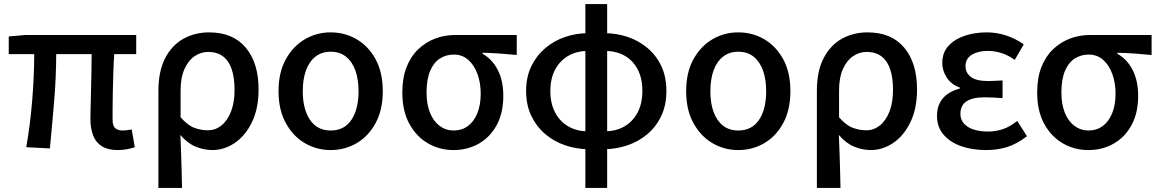

<svg xmlns="http://www.w3.org/2000/svg" viewBox="-20 -723 5689 943"><path d="M558 14Q510 14 480.5 -4.5Q451 -23 437.5 -57.5Q424 -92 424 -140Q424 -159 425 -194.5Q426 -230 427 -275.5Q428 -321 429 -368.5Q430 -416 430 -457H256Q256 -347 246 -227Q236 -107 225 6L109 0Q129 -115 138.5 -234Q148 -353 148 -457H23V-544L103 -551H649V-457H541Q538 -414 536.5 -364.5Q535 -315 534 -269Q533 -223 533 -187Q533 -151 533 -134Q533 -105 546 -93.5Q559 -82 584 -82Q597 -82 627 -87L642 0Q627 5 606 9.5Q585 14 558 14Z M758 200V-276Q758 -374 791.5 -438Q825 -502 881.5 -533Q938 -564 1007 -564Q1124 -564 1187 -489Q1250 -414 1250 -284Q1250 -190 1217.5 -123Q1185 -56 1133 -21Q1081 14 1023 14Q982 14 941.5 -2.5Q901 -19 866 -60Q868 -12 869.5 29.5Q871 71 872 112.5Q873 154 874 200ZM1001 -83Q1037 -83 1066.5 -106Q1096 -129 1114 -173.5Q1132 -218 1132 -282Q1132 -340 1118.5 -381.5Q1105 -423 1076 -445.5Q1047 -468 1002 -468Q966 -468 935 -446.5Q904 -425 885.5 -383Q867 -341 867 -279V-147Q902 -107 935 -95Q968 -83 1001 -83Z M1604 14Q1535 14 1477 -20Q1419 -54 1383.5 -119Q1348 -184 1348 -275Q1348 -367 1383.5 -431.5Q1419 -496 1477 -530Q1535 -564 1604 -564Q1674 -564 1732 -530Q1790 -496 1825 -431.5Q1860 -367 1860 -275Q1860 -184 1825 -119Q1790 -54 1732 -20Q1674 14 1604 14ZM1604 -82Q1671 -82 1706 -134.5Q1741 -187 1741 -275Q1741 -333 1725.5 -376.5Q1710 -420 1679.5 -444.5Q1649 -469 1604 -469Q1560 -469 1529 -444.5Q1498 -420 1482.5 -376.5Q1467 -333 1467 -275Q1467 -187 1502.5 -134.5Q1538 -82 1604 -82Z M2207 14Q2139 14 2082 -19Q2025 -52 1990.5 -115Q1956 -178 1956 -269Q1956 -341 1977 -394Q1998 -447 2034.5 -481.5Q2071 -516 2117 -533.5Q2163 -551 2213 -551H2518V-453Q2472 -457 2433.5 -460Q2395 -463 2350 -464V-459Q2398 -432 2425 -379Q2452 -326 2452 -253Q2452 -169 2420 -109.5Q2388 -50 2332.5 -18Q2277 14 2207 14ZM2208 -82Q2248 -82 2277.5 -103.5Q2307 -125 2324 -166Q2341 -207 2341 -263Q2341 -315 2325.5 -358.5Q2310 -402 2280.5 -428.5Q2251 -455 2209 -455Q2171 -455 2140.5 -435.5Q2110 -416 2092.5 -374.5Q2075 -333 2075 -269Q2075 -211 2092 -169Q2109 -127 2139.5 -104.5Q2170 -82 2208 -82Z M2868 10Q2810 9 2755.5 -9.5Q2701 -28 2658 -64.5Q2615 -101 2589.5 -154Q2564 -207 2564 -276Q2564 -345 2589.5 -397.5Q2615 -450 2658 -486.5Q2701 -523 2755.5 -541.5Q2810 -560 2868 -560L2862 -473Q2812 -472 2771.5 -449Q2731 -426 2707 -382Q2683 -338 2683 -276Q2683 -214 2707 -169.5Q2731 -125 2771.5 -102Q2812 -79 2862 -78ZM2949 10 2955 -78Q3006 -79 3046.5 -102Q3087 -125 3111 -169.5Q3135 -214 3135 -276Q3135 -338 3112 -382Q3089 -426 3048.5 -449Q3008 -472 2955 -473L2949 -560Q3009 -560 3063.5 -541.5Q3118 -523 3161 -486.5Q3204 -450 3228.5 -397.5Q3253 -345 3253 -276Q3253 -207 3228 -154Q3203 -101 3160 -64.5Q3117 -28 3062.5 -9.5Q3008 9 2949 10ZM2855 200V-703H2962V200Z M3606 14Q3537 14 3479 -20Q3421 -54 3385.5 -119Q3350 -184 3350 -275Q3350 -367 3385.5 -431.5Q3421 -496 3479 -530Q3537 -564 3606 -564Q3676 -564 3734 -530Q3792 -496 3827 -431.5Q3862 -367 3862 -275Q3862 -184 3827 -119Q3792 -54 3734 -20Q3676 14 3606 14ZM3606 -82Q3673 -82 3708 -134.5Q3743 -187 3743 -275Q3743 -333 3727.5 -376.5Q3712 -420 3681.5 -444.5Q3651 -469 3606 -469Q3562 -469 3531 -444.5Q3500 -420 3484.5 -376.5Q3469 -333 3469 -275Q3469 -187 3504.5 -134.5Q3540 -82 3606 -82Z M3992 200V-276Q3992 -374 4025.5 -438Q4059 -502 4115.5 -533Q4172 -564 4241 -564Q4358 -564 4421 -489Q4484 -414 4484 -284Q4484 -190 4451.5 -123Q4419 -56 4367 -21Q4315 14 4257 14Q4216 14 4175.5 -2.5Q4135 -19 4100 -60Q4102 -12 4103.5 29.5Q4105 71 4106 112.5Q4107 154 4108 200ZM4235 -83Q4271 -83 4300.5 -106Q4330 -129 4348 -173.5Q4366 -218 4366 -282Q4366 -340 4352.5 -381.5Q4339 -423 4310 -445.5Q4281 -468 4236 -468Q4200 -468 4169 -446.5Q4138 -425 4119.5 -383Q4101 -341 4101 -279V-147Q4136 -107 4169 -95Q4202 -83 4235 -83Z M4823 14Q4754 14 4699.5 -5.5Q4645 -25 4613.5 -62.5Q4582 -100 4582 -153Q4582 -192 4596.5 -219Q4611 -246 4636.5 -263Q4662 -280 4694 -288V-293Q4652 -308 4630 -342Q4608 -376 4608 -413Q4608 -465 4638.5 -498Q4669 -531 4718.5 -547.5Q4768 -564 4827 -564Q4876 -564 4922.5 -548.5Q4969 -533 5008 -505L4964 -429Q4933 -451 4900 -462Q4867 -473 4831 -473Q4784 -473 4753 -454Q4722 -435 4722 -398Q4722 -365 4748.5 -345Q4775 -325 4832 -325Q4849 -325 4867 -326Q4885 -327 4904 -328V-241Q4880 -243 4858 -244Q4836 -245 4815 -245Q4756 -245 4726.5 -225Q4697 -205 4697 -164Q4697 -124 4733 -100.5Q4769 -77 4835 -77Q4870 -77 4905 -88.5Q4940 -100 4976 -129L5024 -54Q4973 -15 4925.5 -0.5Q4878 14 4823 14Z M5325 14Q5257 14 5200 -19Q5143 -52 5108.5 -115Q5074 -178 5074 -269Q5074 -341 5095 -394Q5116 -447 5152.5 -481.5Q5189 -516 5235 -533.5Q5281 -551 5331 -551H5636V-453Q5590 -457 5551.5 -460Q5513 -463 5468 -464V-459Q5516 -432 5543 -379Q5570 -326 5570 -253Q5570 -169 5538 -109.5Q5506 -50 5450.5 -18Q5395 14 5325 14ZM5326 -82Q5366 -82 5395.5 -103.5Q5425 -125 5442 -166Q5459 -207 5459 -263Q5459 -315 5443.5 -358.5Q5428 -402 5398.5 -428.5Q5369 -455 5327 -455Q5289 -455 5258.5 -435.5Q5228 -416 5210.5 -374.5Q5193 -333 5193 -269Q5193 -211 5210 -169Q5227 -127 5257.5 -104.5Q5288 -82 5326 -82Z"/></svg>

Font: Noto Sans SC Medium
Style: Regular
Weight: 500
Designer: Ryoko NISHIZUKA  (kana, bopomofo & ideographs); Paul D. Hunt (Latin, Greek & Cyrillic); Sandoll Communications , Soo-you
Foundry: Adobe
Version: Version 2.004-H2;hotconv 1.0.118;makeotfexe 2.5.65603